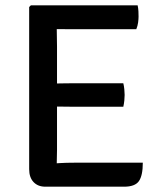

<svg xmlns="http://www.w3.org/2000/svg" viewBox="-20 -703 606 724"><path d="M90 -676.5 96.5 -683H194V-595.5Q194 -574.5 194.5 -561.2Q195 -548 195 -527.5V-138Q195 -124.5 194.5 -113.2Q194 -102 194 -87.5V1H151Q123 1 106.5 -16.5Q90 -34 90 -65ZM445 -389Q447.5 -379 448.8 -366.2Q450 -353.5 450 -345Q450 -336 448.8 -323.8Q447.5 -311.5 445 -300.5H257Q245.5 -300.5 228 -300.8Q210.5 -301 191.8 -301.2Q173 -301.5 158 -302V-388Q173 -388 191.8 -388.2Q210.5 -388.5 228 -388.8Q245.5 -389 257 -389ZM499 -683Q501.5 -671 502 -660.2Q502.5 -649.5 502.5 -640.5Q502.5 -631.5 500.8 -618.2Q499 -605 494 -593H257Q245.5 -593 228 -593Q210.5 -593 191.8 -593.2Q173 -593.5 158 -594V-683ZM518.5 -89.5Q518.5 -41 503.8 -20Q489 1 448 1H158V-85Q182 -86.5 205.5 -88Q229 -89.5 260 -89.5Z"/></svg>

Font: Signika
Style: Regular
Weight: 400
Designer: Anna Giedry
Foundry: Anna Giedry
Version: Version 2.001